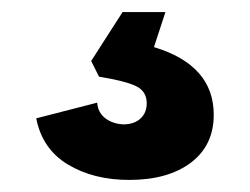

<svg xmlns="http://www.w3.org/2000/svg" viewBox="-20 -41 414 318"><path d="M40 155 141 129Q142 145 154 154.5Q166 164 184 165Q202 165 212.5 155.5Q223 146 223 130Q223 110 205 101.5Q187 93 144 86L131 60L183 -21H254L235 37Q334 67 334 149Q334 200 296 228.5Q258 257 194 257Q135 257 92.5 231.5Q50 206 40 155Z"/></svg>

Font: Mona Sans ExtraBold
Style: Regular
Weight: 800
Designer: Deni Anggara
Foundry: GitHub
Version: Version 2.000